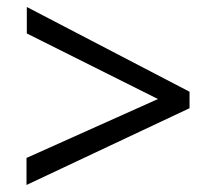

<svg xmlns="http://www.w3.org/2000/svg" viewBox="-20 -606 614 552"><path d="M56.2 -151.9 434.1 -321.3 57.1 -509.8V-585.9L524.9 -342.3V-294.9L56.2 -74.2Z"/></svg>

Font: Oxygen-Regular
Style: Regular
Weight: 400
Designer: Vernon Adams
Foundry: Vernon Adams
Version: Version Release 0.2.3 webfont; ttfautohint (v0.93.3-1d66) -l